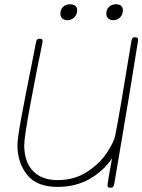

<svg xmlns="http://www.w3.org/2000/svg" viewBox="-20 -882 669 903"><path d="M629 -689 597 -491Q594 -473 590 -449Q586 -425 581 -394L517 -15Q515 -7 511.5 -3Q508 1 499 1Q491 1 488 -2.5Q485 -6 486 -16Q490 -46 507 -137Q464 -75 399 -39Q334 -3 251 -3Q152 -3 107 -60.5Q62 -118 62 -199Q62 -230 80 -328Q98 -426 133 -599L150 -686Q152 -694 155.5 -697Q159 -700 167 -700Q183 -700 180 -684Q148 -528 121 -382Q94 -236 94 -199Q94 -121 135 -78Q176 -35 251 -35Q331 -35 390.5 -74.5Q450 -114 483 -164Q516 -214 522 -245Q542 -344 598 -689Q600 -698 603 -702.5Q606 -707 615 -707Q632 -707 629 -689ZM264 -818Q264 -838 277 -850Q290 -862 310 -862Q325 -862 334 -854.5Q343 -847 343 -834Q343 -814 329.5 -800.5Q316 -787 297 -787Q282 -787 273 -795.5Q264 -804 264 -818ZM480 -818Q480 -838 493 -850Q506 -862 526 -862Q541 -862 549.5 -854.5Q558 -847 558 -834Q558 -814 545 -800.5Q532 -787 513 -787Q498 -787 489 -795.5Q480 -804 480 -818Z"/></svg>

Font: Mali ExtraLight
Style: Italic
Weight: 275
Italic angle: -10°
Version: Version 1.000; ttfautohint (v1.6)